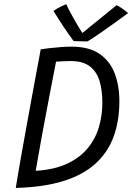

<svg xmlns="http://www.w3.org/2000/svg" viewBox="-20 -886 639 920"><path d="M55.5 14.5Q59.5 -11 67.5 -57.8Q75.5 -104.5 86 -163.8Q96.5 -223 108.2 -287.2Q120 -351.5 131.2 -413Q142.5 -474.5 152 -525.8Q161.5 -577 167.8 -610Q174 -643 175 -649.5Q188.5 -652 214.2 -655Q240 -658 269.5 -660.2Q299 -662.5 322 -662.5Q406.5 -662.5 457 -627.8Q507.5 -593 529.8 -533.8Q552 -474.5 552 -401Q552 -306 524 -230.2Q496 -154.5 436.5 -101Q377 -47.5 282.8 -18.2Q188.5 11 55.5 14.5ZM151 -67.5Q240.5 -73 301.8 -101.8Q363 -130.5 400.2 -175.8Q437.5 -221 454 -277.2Q470.5 -333.5 470.5 -394.5Q470.5 -453 457 -497.8Q443.5 -542.5 410.5 -568Q377.5 -593.5 318.5 -593.5Q305.5 -593.5 284 -592.5Q262.5 -591.5 248.5 -590.5Q232 -506 214.8 -416.2Q197.5 -326.5 181.2 -237.8Q165 -149 151 -67.5ZM538.5 -861Q546.5 -857.5 555 -852.2Q563.5 -847 571.2 -841.2Q579 -835.5 585 -830.8Q591 -826 593.5 -823Q556.5 -796 525 -773.2Q493.5 -750.5 468.5 -733.2Q443.5 -716 426.2 -704.5Q409 -693 399.5 -687.5Q389.5 -687.5 376.8 -687.8Q364 -688 352.2 -688.5Q340.5 -689 332.5 -689.5Q308.5 -722 285 -757.2Q261.5 -792.5 236.5 -833.5Q243.5 -839 253.8 -845Q264 -851 275.5 -856.5Q287 -862 297.5 -866Q306.5 -846 318.8 -823.2Q331 -800.5 343 -779.8Q355 -759 364.5 -744Q374 -729 378 -725H371.5Q386.5 -737.5 416.2 -761.8Q446 -786 479.2 -812.8Q512.5 -839.5 538.5 -861Z"/></svg>

Font: Grandstander Thin Light
Style: Italic
Weight: 300
Italic angle: -15°
Version: Version 1.200